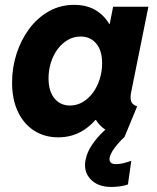

<svg xmlns="http://www.w3.org/2000/svg" viewBox="-20 -553 641 784"><path d="M217.8 7.8Q162.6 7.8 120.1 -19Q77.6 -45.9 53.5 -96.2Q29.3 -146.5 29.3 -215.8Q29.3 -276.4 47.4 -333Q65.4 -389.6 98.9 -434.8Q132.3 -480 179.2 -506.6Q226.1 -533.2 282.7 -533.2Q339.8 -533.2 379.2 -505.9Q418.5 -478.5 438 -431.2L350.6 -454.6H490.2L417.5 -401.9L441.9 -525.4H585.9L515.6 -176.8Q510.7 -153.3 515.6 -139.2Q520.5 -125 540 -118.7L487.8 7.8Q452.1 0.5 423.6 -15.4Q395 -31.2 378.4 -53.2Q361.8 -75.2 363.3 -100.6L439 -63H297.9L400.9 -105.5Q367.7 -51.3 321.8 -21.7Q275.9 7.8 217.8 7.8ZM265.6 -122.1Q293.9 -122.1 318.1 -136.5Q342.3 -150.9 359.9 -175Q377.4 -199.2 387.2 -230.2Q397 -261.2 397 -294.4Q397 -346.7 373 -375.2Q349.1 -403.8 309.1 -403.8Q280.3 -403.8 256.3 -389.6Q232.4 -375.5 214.8 -351.6Q197.3 -327.6 187.7 -297.1Q178.2 -266.6 178.2 -232.9Q178.2 -181.2 202.1 -151.6Q226.1 -122.1 265.6 -122.1ZM434.6 210.4Q379.4 210.4 349.6 178.7Q319.8 147 329.6 98.6Q336.4 66.4 356 38.1Q375.5 9.8 397.9 -12Q420.4 -33.7 435.1 -45.4L486.8 7.8Q473.6 20 460.9 34.7Q448.2 49.3 439.2 63.7Q430.2 78.1 427.7 90.8Q425.8 102.1 431.2 109.6Q436.5 117.2 455.1 117.2Q466.8 117.2 481.9 113.8Q497.1 110.4 516.1 103.5L502.4 200.2Q490.2 205.1 470.5 207.8Q450.7 210.4 434.6 210.4Z"/></svg>

Font: Reddit Sans ExtraBold
Style: Italic
Weight: 800
Italic angle: -11.25°
Designer: Stephen Hutchings
Version: Version 1.013